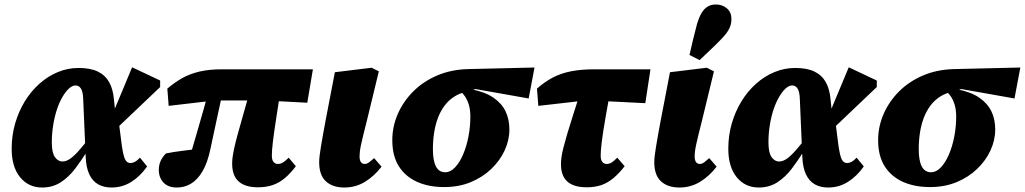

<svg xmlns="http://www.w3.org/2000/svg" viewBox="-20 -820 4569 856"><path d="M168 16Q107 16 69.5 -30Q32 -76 32 -157Q32 -216 47.5 -269.5Q63 -323 90.5 -368Q118 -413 155.5 -446.5Q193 -480 237.5 -498.5Q282 -517 330 -517Q383 -517 416 -501Q449 -485 466.5 -454Q484 -423 488 -376L494 -318L506 -305L523 -172Q530 -123 538.5 -108Q547 -93 562 -93Q571 -93 581.5 -98.5Q592 -104 604 -117L636 -78Q606 -35 566 -9.5Q526 16 477 16Q443 16 418 2Q393 -12 378.5 -42Q364 -72 362 -121L351 -377Q350 -411 341 -425Q332 -439 317 -439Q302 -439 287 -425Q272 -411 258 -387Q244 -363 233.5 -331Q223 -299 217 -261.5Q211 -224 211 -185Q211 -139 225 -119.5Q239 -100 258 -100Q277 -100 296 -114.5Q315 -129 336 -153.5Q357 -178 379 -206L393 -145H368Q343 -105 315 -68Q287 -31 251 -7.5Q215 16 168 16ZM488 -236 461 -261 569 -520 694 -461V-432Z M769 16Q729 16 708.5 -6.5Q688 -29 688 -62Q688 -84 696 -102Q704 -120 720 -136Q755 -143 796 -148Q837 -153 878 -158L876 -109H823Q835 -149 846.5 -189Q858 -229 869.5 -268.5Q881 -308 892 -347.5Q903 -387 913 -427H977Q970 -396 962.5 -362Q955 -328 947.5 -293Q940 -258 932.5 -223Q925 -188 918 -155Q905 -94 883 -56.5Q861 -19 832 -1.5Q803 16 769 16ZM732 -348 726 -425Q759 -453 793 -472Q827 -491 869.5 -501Q912 -511 971 -511H1375L1350 -362L1159 -372H937ZM1130 15Q1073 15 1044 -11Q1015 -37 1015 -91Q1015 -106 1017.5 -123Q1020 -140 1025.5 -165Q1031 -190 1041 -226Q1051 -262 1065.5 -313Q1080 -364 1100 -435L1233 -431Q1223 -366 1215.5 -319Q1208 -272 1203.5 -240Q1199 -208 1196.5 -187Q1194 -166 1193 -151.5Q1192 -137 1192 -126Q1192 -106 1200 -97.5Q1208 -89 1218 -89Q1231 -89 1241.5 -95.5Q1252 -102 1267 -117L1299 -79Q1275 -47 1250 -26Q1225 -5 1196 5Q1167 15 1130 15Z M1515 16Q1463 16 1433 -11.5Q1403 -39 1403 -97Q1403 -110 1405 -126Q1407 -142 1410.5 -164.5Q1414 -187 1419.5 -217Q1425 -247 1432 -285L1473 -498L1637 -518L1669 -502L1638 -374Q1626 -323 1616.5 -285.5Q1607 -248 1600.5 -221.5Q1594 -195 1590 -176.5Q1586 -158 1584.5 -145.5Q1583 -133 1583 -123Q1583 -106 1589 -97.5Q1595 -89 1606 -89Q1616 -89 1626.5 -97Q1637 -105 1648 -115L1681 -77Q1648 -34 1606.5 -9Q1565 16 1515 16Z M1960 14Q1891 14 1839 -9.5Q1787 -33 1758 -79Q1729 -125 1729 -195Q1729 -256 1753.5 -312Q1778 -368 1822.5 -412.5Q1867 -457 1929 -483.5Q1991 -510 2067 -512L2363 -519L2337 -381L2100 -423L2066 -412Q2032 -406 2006.5 -390Q1981 -374 1962.5 -349.5Q1944 -325 1932.5 -294.5Q1921 -264 1915.5 -228.5Q1910 -193 1910 -155Q1910 -104 1923.5 -78Q1937 -52 1965 -52Q1988 -52 2008.5 -73.5Q2029 -95 2044.5 -131Q2060 -167 2068.5 -211Q2077 -255 2077 -300Q2077 -331 2070 -353.5Q2063 -376 2052.5 -391Q2042 -406 2031 -414L2081 -422Q2143 -410 2180 -384.5Q2217 -359 2234 -323.5Q2251 -288 2251 -243Q2251 -195 2230 -149.5Q2209 -104 2170.5 -67Q2132 -30 2079 -8Q2026 14 1960 14Z M2380 -348 2374 -425Q2408 -455 2444 -474Q2480 -493 2525 -502Q2570 -511 2630 -511H2880L2857 -360L2637 -371H2582ZM2596 15Q2538 15 2509.5 -10.5Q2481 -36 2481 -88Q2481 -103 2483.5 -121Q2486 -139 2492.5 -164Q2499 -189 2509.5 -225Q2520 -261 2536.5 -312Q2553 -363 2576 -435L2704 -431Q2692 -366 2683.5 -318.5Q2675 -271 2670 -238.5Q2665 -206 2662.5 -185Q2660 -164 2659 -150Q2658 -136 2658 -126Q2658 -106 2666 -97.5Q2674 -89 2684 -89Q2697 -89 2707 -95.5Q2717 -102 2732 -117L2765 -79Q2740 -47 2715 -26Q2690 -5 2661.5 5Q2633 15 2596 15Z M3009 16Q2957 16 2927 -11.5Q2897 -39 2897 -97Q2897 -110 2899 -126Q2901 -142 2904.5 -164.5Q2908 -187 2913.5 -217Q2919 -247 2926 -285L2967 -498L3131 -518L3163 -502L3132 -374Q3120 -323 3110.5 -285.5Q3101 -248 3094.5 -221.5Q3088 -195 3084 -176.5Q3080 -158 3078.5 -145.5Q3077 -133 3077 -123Q3077 -106 3083 -97.5Q3089 -89 3100 -89Q3110 -89 3120.5 -97Q3131 -105 3142 -115L3175 -77Q3142 -34 3100.5 -9Q3059 16 3009 16ZM3054 -575Q3062 -610 3070 -644Q3078 -678 3087 -711Q3097 -745 3109 -764Q3121 -783 3136.5 -791.5Q3152 -800 3171 -800Q3201 -800 3221 -782.5Q3241 -765 3241 -735Q3241 -710 3229.5 -689Q3218 -668 3195 -645Q3171 -620 3148 -598.5Q3125 -577 3099 -552Z M3363 16Q3302 16 3264.5 -30Q3227 -76 3227 -157Q3227 -216 3242.5 -269.5Q3258 -323 3285.5 -368Q3313 -413 3350.5 -446.5Q3388 -480 3432.5 -498.5Q3477 -517 3525 -517Q3578 -517 3611 -501Q3644 -485 3661.5 -454Q3679 -423 3683 -376L3689 -318L3701 -305L3718 -172Q3725 -123 3733.5 -108Q3742 -93 3757 -93Q3766 -93 3776.5 -98.5Q3787 -104 3799 -117L3831 -78Q3801 -35 3761 -9.5Q3721 16 3672 16Q3638 16 3613 2Q3588 -12 3573.5 -42Q3559 -72 3557 -121L3546 -377Q3545 -411 3536 -425Q3527 -439 3512 -439Q3497 -439 3482 -425Q3467 -411 3453 -387Q3439 -363 3428.5 -331Q3418 -299 3412 -261.5Q3406 -224 3406 -185Q3406 -139 3420 -119.5Q3434 -100 3453 -100Q3472 -100 3491 -114.5Q3510 -129 3531 -153.5Q3552 -178 3574 -206L3588 -145H3563Q3538 -105 3510 -68Q3482 -31 3446 -7.5Q3410 16 3363 16ZM3683 -236 3656 -261 3764 -520 3889 -461V-432Z M4126 14Q4057 14 4005 -9.5Q3953 -33 3924 -79Q3895 -125 3895 -195Q3895 -256 3919.5 -312Q3944 -368 3988.5 -412.5Q4033 -457 4095 -483.5Q4157 -510 4233 -512L4529 -519L4503 -381L4266 -423L4232 -412Q4198 -406 4172.5 -390Q4147 -374 4128.5 -349.5Q4110 -325 4098.5 -294.5Q4087 -264 4081.5 -228.5Q4076 -193 4076 -155Q4076 -104 4089.5 -78Q4103 -52 4131 -52Q4154 -52 4174.5 -73.5Q4195 -95 4210.5 -131Q4226 -167 4234.5 -211Q4243 -255 4243 -300Q4243 -331 4236 -353.5Q4229 -376 4218.5 -391Q4208 -406 4197 -414L4247 -422Q4309 -410 4346 -384.5Q4383 -359 4400 -323.5Q4417 -288 4417 -243Q4417 -195 4396 -149.5Q4375 -104 4336.5 -67Q4298 -30 4245 -8Q4192 14 4126 14Z"/></svg>

Font: Source Serif 4 Black
Style: Italic
Weight: 900
Italic angle: -12°
Designer: Frank Grießhammer
Foundry: Adobe Systems Incorporated
Version: Version 4.004;hotconv 1.0.116;makeotfexe 2.5.65601